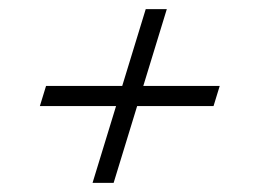

<svg xmlns="http://www.w3.org/2000/svg" viewBox="-20 -440 565 419"><path d="M182 -41 298 -420H344L228 -41ZM80.5 -252.5H459.5L446 -208.5H67Z"/></svg>

Font: Newsreader 36pt Medium
Style: Italic
Weight: 500
Italic angle: -17°
Designer: Hugues Gentile
Foundry: Production Type
Version: Version 1.003